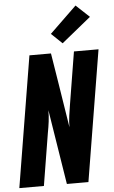

<svg xmlns="http://www.w3.org/2000/svg" viewBox="-64 -1032 637 1074"><g transform="rotate(-5 254.5 -495.0)"><path d="M0 0 121 -735H242L271 -555L309 -315Q309 -347 313.5 -378.5Q318 -410 323 -441L371 -735H509L388 0H267L200 -420Q200 -388 196 -356.5Q192 -325 186 -294L138 0ZM312 -786 251 -844 402 -990 477 -920Z"/></g></svg>

Font: Iosevka Term Curly Heavy
Style: Italic
Weight: 900
Italic angle: -9°
Designer: Belleve Invis
Foundry: Belleve Invis
Version: Version 32.3.0